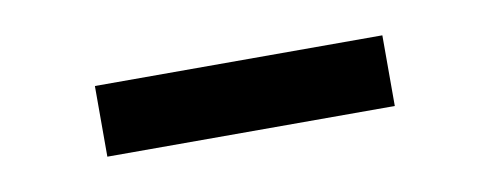

<svg xmlns="http://www.w3.org/2000/svg" viewBox="-26 -818 505 198"><g transform="rotate(-10 226.5 -719.0)"><path d="M76 -682H377V-756H76Z"/></g></svg>

Font: Noto Serif SC Black
Style: Regular
Weight: 900
Designer: Ryoko NISHIZUKA 西塚涼子 (kana & ideographs); Frank Grießhammer (Latin, Greek & Cyrillic); Wenlong ZHANG 张文龙 (bopomofo); San
Foundry: Adobe
Version: Version 2.001;hotconv 1.1.0;makeotfexe 2.6.0